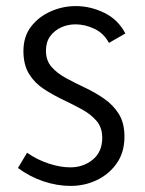

<svg xmlns="http://www.w3.org/2000/svg" viewBox="-20 -600 477 631"><path d="M212 11Q168 11 123 -4Q78 -19 39 -48L69 -98Q102 -75 140 -62.5Q178 -50 211 -50Q254 -50 285 -75.5Q316 -101 316 -147Q316 -181 297 -203Q278 -225 248.5 -241Q219 -257 186.5 -272.5Q154 -288 124 -307.5Q94 -327 75.5 -357Q57 -387 57 -432Q57 -480 82 -512.5Q107 -545 146.5 -562.5Q186 -580 229 -580Q277 -580 322.5 -558Q368 -536 392 -490L338 -459Q321 -491 290 -505.5Q259 -520 228 -520Q203 -520 181 -510Q159 -500 145 -481Q131 -462 131 -433Q131 -401 149.5 -380Q168 -359 197.5 -343Q227 -327 260 -311.5Q293 -296 322.5 -275.5Q352 -255 370.5 -225.5Q389 -196 389 -151Q389 -99 363.5 -63Q338 -27 298 -8Q258 11 212 11Z"/></svg>

Font: Yaldevi ExtraLight
Style: Regular
Weight: 400
Version: Version 1.100